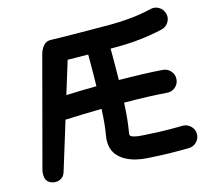

<svg xmlns="http://www.w3.org/2000/svg" viewBox="-113 -868 1163 1071"><g transform="rotate(-15 468.5 -332.5)"><path d="M921.9 -685.5Q928.2 -659.7 913.8 -637Q899.4 -614.3 873 -607.9Q808.1 -592.8 740.5 -585.7Q672.9 -578.6 602.5 -578.6Q592.8 -578.6 571.3 -578.6Q571.3 -562 571.3 -546.4Q571.3 -510.7 571 -473.1Q570.8 -435.5 570.3 -397.5Q639.2 -397 704.6 -394.8Q770 -392.6 822.3 -388.7Q849.1 -386.2 866.7 -365.7Q884.3 -345.2 881.8 -318.4Q879.9 -291.5 859.1 -274.2Q838.4 -256.8 811.5 -259.3Q762.7 -263.2 698.7 -265.4Q634.8 -267.6 565.9 -268.1Q564 -225.1 560.3 -185.3Q556.6 -145.5 550.8 -111.8Q548.8 -101.6 548.3 -96.4Q547.9 -91.3 547.9 -88.4Q547.9 -77.6 569.6 -71.8Q591.3 -65.9 617.2 -64.9Q663.6 -62 702.4 -60.3Q741.2 -58.6 787.1 -58.6Q802.7 -58.6 817.1 -58.6Q831.5 -58.6 846.2 -59.1Q873 -59.6 892.8 -41Q912.6 -22.5 913.1 4.4Q913.6 31.2 894.8 50.5Q876 69.8 849.1 70.3Q833.5 70.8 818.1 70.8Q802.7 70.8 787.1 70.8Q739.3 70.8 697.8 69.1Q656.2 67.4 609.4 64.5Q581.5 63 548.6 55.4Q515.6 47.9 485.6 31Q455.6 14.2 436.5 -13.9Q417.5 -42 417.5 -84.5Q417.5 -94.2 418.5 -102.1Q419.4 -109.9 420.9 -118.2Q426.3 -148.4 429.9 -186.5Q433.6 -224.6 435.5 -267.1Q379.4 -266.1 322.3 -264.4Q265.1 -262.7 225.6 -260.7L139.2 20Q131.3 45.4 108.2 55.7Q85 65.9 57.6 55.7Q33.7 45.9 28.1 23.9Q22.5 2 28.8 -23.9L194.8 -647Q201.7 -673.3 218.3 -693.4Q234.9 -713.4 263.2 -711.9Q272.5 -711.4 306.4 -710.7Q340.3 -710 386.2 -709.5Q432.1 -709 478 -708.7Q523.9 -708.5 558.3 -708.3Q592.8 -708 602.5 -708Q666.5 -708 727.1 -714.4Q787.6 -720.7 843.8 -734.4Q869.6 -740.7 892.6 -726.3Q915.5 -711.9 921.9 -685.5ZM323.7 -580.6 265.6 -392.1Q305.7 -394 351.3 -395Q397 -396 440.4 -396.5Q441.4 -435.1 441.7 -473.1Q441.9 -511.2 441.9 -546.4Q441.9 -562 441.9 -579.1Q410.2 -579.6 379.6 -579.8Q349.1 -580.1 323.7 -580.6Z"/></g></svg>

Font: Mikhak Bold
Style: Regular
Weight: 700
Designer: Amin Abedi
Version: Version 3.3